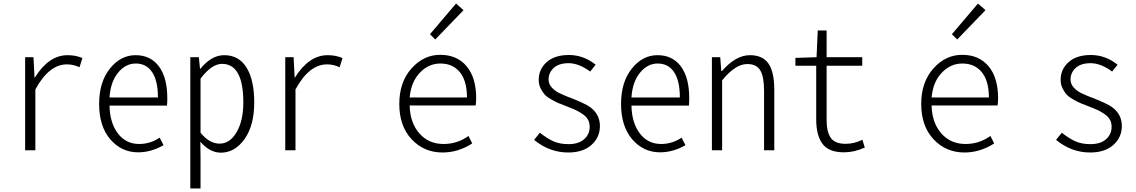

<svg xmlns="http://www.w3.org/2000/svg" viewBox="-20 -861 6511 1100"><path d="M124 0V-533.2H171.9L177.7 -417H179.7Q259.8 -544.9 367.2 -544.9Q414.1 -544.9 452.1 -528.3L435.5 -475.6Q401.4 -492.2 363.3 -492.2Q260.7 -492.2 182.6 -348.6V0Z M771.5 11.7Q675.8 11.7 611.8 -63Q547.9 -137.7 547.9 -265.6Q547.9 -390.6 609.4 -467.8Q670.9 -544.9 756.8 -544.9Q842.8 -544.9 890.6 -480.5Q938.5 -416 938.5 -298.8Q938.5 -269.5 936.5 -255.9H607.4Q609.4 -157.2 655.3 -96.7Q701.2 -36.1 777.3 -36.1Q840.8 -36.1 894.5 -72.3L917 -29.3Q845.7 11.7 771.5 11.7ZM607.4 -302.7H884.8Q884.8 -398.4 851.6 -447.8Q818.4 -497.1 757.8 -497.1Q699.2 -497.1 656.2 -444.3Q613.3 -391.6 607.4 -302.7Z M1070.3 218.8V-533.2H1119.1L1126 -466.8H1127.9Q1191.4 -544.9 1264.6 -544.9Q1348.6 -544.9 1392.6 -473.6Q1436.5 -402.3 1436.5 -274.4Q1436.5 -141.6 1380.9 -64Q1325.2 13.7 1245.1 13.7Q1182.6 13.7 1127.9 -48.8L1128.9 46.9V218.8ZM1374 -274.4Q1374 -495.1 1252 -495.1Q1192.4 -495.1 1128.9 -410.2V-100.6Q1179.7 -38.1 1238.3 -38.1Q1296.9 -38.1 1335.4 -103.5Q1374 -168.9 1374 -274.4Z M1614.3 0V-533.2H1662.1L1668 -417H1669.9Q1750 -544.9 1857.4 -544.9Q1904.3 -544.9 1942.4 -528.3L1925.8 -475.6Q1891.6 -492.2 1853.5 -492.2Q1751 -492.2 1672.9 -348.6V0Z M2515.6 12.7Q2409.2 12.7 2338.4 -63Q2267.6 -138.7 2267.6 -265.6Q2267.6 -390.6 2337.4 -468.8Q2407.2 -546.9 2502 -546.9Q2598.6 -546.9 2653.3 -481.4Q2708 -416 2708 -298.8Q2708 -275.4 2705.1 -256.8H2327.1Q2329.1 -158.2 2382.3 -97.2Q2435.5 -36.1 2521.5 -36.1Q2599.6 -36.1 2664.1 -82L2685.5 -39.1Q2604.5 12.7 2515.6 12.7ZM2327.1 -302.7H2655.3Q2655.3 -397.5 2614.7 -447.3Q2574.2 -497.1 2502.9 -497.1Q2435.5 -497.1 2385.3 -444.3Q2335 -391.6 2327.1 -302.7ZM2473.6 -634.8 2443.4 -665 2592.8 -840.8 2635.7 -802.7Z M3235.4 12.7Q3127.9 12.7 3040 -59.6L3073.2 -100.6Q3113.3 -68.4 3149.9 -51.8Q3186.5 -35.2 3237.3 -35.2Q3294.9 -35.2 3326.7 -63.5Q3358.4 -91.8 3358.4 -134.8Q3358.4 -158.2 3348.1 -176.3Q3337.9 -194.3 3316.4 -208.5Q3294.9 -222.7 3278.3 -230.5Q3261.7 -238.3 3231.4 -250Q3200.2 -261.7 3183.6 -268.6Q3167 -275.4 3140.6 -290Q3114.3 -304.7 3101.1 -318.8Q3087.9 -333 3077.1 -355Q3066.4 -377 3066.4 -403.3Q3066.4 -464.8 3112.3 -505.4Q3158.2 -545.9 3239.3 -545.9Q3323.2 -545.9 3392.6 -490.2L3361.3 -451.2Q3295.9 -499 3238.3 -499Q3181.6 -499 3152.3 -471.7Q3123 -444.3 3123 -406.2Q3123 -379.9 3140.6 -360.4Q3158.2 -340.8 3180.7 -329.6Q3203.1 -318.4 3237.3 -304.7Q3243.2 -302.7 3246.1 -301.8Q3333 -267.6 3361.3 -247.1Q3417 -206.1 3417 -138.7Q3417 -74.2 3368.7 -30.8Q3320.3 12.7 3235.4 12.7Z M3761.7 11.7Q3666 11.7 3602.1 -63Q3538.1 -137.7 3538.1 -265.6Q3538.1 -390.6 3599.6 -467.8Q3661.1 -544.9 3747.1 -544.9Q3833 -544.9 3880.9 -480.5Q3928.7 -416 3928.7 -298.8Q3928.7 -269.5 3926.8 -255.9H3597.7Q3599.6 -157.2 3645.5 -96.7Q3691.4 -36.1 3767.6 -36.1Q3831.1 -36.1 3884.8 -72.3L3907.2 -29.3Q3835.9 11.7 3761.7 11.7ZM3597.7 -302.7H3875Q3875 -398.4 3841.8 -447.8Q3808.6 -497.1 3748 -497.1Q3689.5 -497.1 3646.5 -444.3Q3603.5 -391.6 3597.7 -302.7Z M4058.6 0V-533.2H4106.4L4112.3 -454.1H4116.2Q4195.3 -544.9 4276.4 -544.9Q4349.6 -544.9 4382.8 -496.6Q4416 -448.2 4416 -346.7V0H4357.4V-340.8Q4357.4 -420.9 4335.9 -457.5Q4314.5 -494.1 4261.7 -494.1Q4192.4 -494.1 4117.2 -400.4V0Z M4815.4 11.7Q4728.5 11.7 4692.4 -36.6Q4656.2 -85 4656.2 -176.8V-484.4H4537.1V-529.3L4658.2 -533.2L4665 -686.5H4715.8V-533.2H4919.9V-484.4H4715.8V-172.9Q4715.8 -105.5 4739.7 -71.3Q4763.7 -37.1 4824.2 -37.1Q4875 -37.1 4920.9 -60.5L4934.6 -15.6Q4874 11.7 4815.4 11.7Z M5505.9 12.7Q5399.4 12.7 5328.6 -63Q5257.8 -138.7 5257.8 -265.6Q5257.8 -390.6 5327.6 -468.8Q5397.5 -546.9 5492.2 -546.9Q5588.9 -546.9 5643.6 -481.4Q5698.2 -416 5698.2 -298.8Q5698.2 -275.4 5695.3 -256.8H5317.4Q5319.3 -158.2 5372.6 -97.2Q5425.8 -36.1 5511.7 -36.1Q5589.8 -36.1 5654.3 -82L5675.8 -39.1Q5594.7 12.7 5505.9 12.7ZM5317.4 -302.7H5645.5Q5645.5 -397.5 5605 -447.3Q5564.5 -497.1 5493.2 -497.1Q5425.8 -497.1 5375.5 -444.3Q5325.2 -391.6 5317.4 -302.7ZM5463.9 -634.8 5433.6 -665 5583 -840.8 5626 -802.7Z M6225.6 12.7Q6118.2 12.7 6030.3 -59.6L6063.5 -100.6Q6103.5 -68.4 6140.1 -51.8Q6176.8 -35.2 6227.5 -35.2Q6285.2 -35.2 6316.9 -63.5Q6348.6 -91.8 6348.6 -134.8Q6348.6 -158.2 6338.4 -176.3Q6328.1 -194.3 6306.6 -208.5Q6285.2 -222.7 6268.6 -230.5Q6252 -238.3 6221.7 -250Q6190.4 -261.7 6173.8 -268.6Q6157.2 -275.4 6130.9 -290Q6104.5 -304.7 6091.3 -318.8Q6078.1 -333 6067.4 -355Q6056.6 -377 6056.6 -403.3Q6056.6 -464.8 6102.5 -505.4Q6148.4 -545.9 6229.5 -545.9Q6313.5 -545.9 6382.8 -490.2L6351.6 -451.2Q6286.1 -499 6228.5 -499Q6171.9 -499 6142.6 -471.7Q6113.3 -444.3 6113.3 -406.2Q6113.3 -379.9 6130.9 -360.4Q6148.4 -340.8 6170.9 -329.6Q6193.4 -318.4 6227.5 -304.7Q6233.4 -302.7 6236.3 -301.8Q6323.2 -267.6 6351.6 -247.1Q6407.2 -206.1 6407.2 -138.7Q6407.2 -74.2 6358.9 -30.8Q6310.5 12.7 6225.6 12.7Z"/></svg>

Font: GenEi Gothic M Light
Style: Regular
Weight: 300
Designer: o_tamon (Modified); [Source Han Sans]
Ryoko NISHIZUKA  (kana & ideographs); Paul D. Hunt (Latin, Greek & Cyrillic); Wenl
Version: Version 1.1a;Original Version 1.004